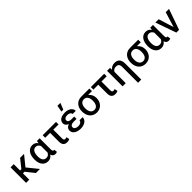

<svg xmlns="http://www.w3.org/2000/svg" viewBox="428 -2601 4625 4625"><g transform="rotate(-45 2740.5 -288.0)"><path d="M178.7 -528.3H70.3V0H178.7V-215.8H233.9L405.8 0H543.5L322.3 -272.9L529.8 -528.3H395L223.1 -313H178.7Z M968.3 -528.3 959 -461.4C957.5 -462.9 956.5 -464.8 955.1 -466.8C924.3 -512.2 878.4 -538.1 816.9 -538.1C684.1 -538.1 610.8 -421.9 610.8 -256.8V-246.6C610.8 -96.7 684.6 10.3 815.9 10.3C877.4 10.3 924.3 -15.1 955.6 -60.1C958 -63.5 960.4 -66.9 962.9 -70.8C964.4 -64.9 966.3 -59.6 968.8 -54.2C987.3 -8.8 1020 10.3 1064.5 10.3C1085.9 10.3 1104.5 8.3 1124.5 -4.9L1113.3 -85C1109.4 -83.5 1105 -82.5 1098.6 -82.5C1077.6 -82.5 1061 -96.7 1061 -153.3V-528.3ZM719.7 -256.8C719.7 -362.8 754.9 -450.7 843.8 -450.7C887.7 -450.7 917 -430.2 939 -397.5C943.8 -390.1 948.2 -381.8 952.6 -373V-152.3C948.2 -143.1 942.9 -134.3 937.5 -126C916.5 -96.2 886.2 -77.1 842.8 -77.1C754.4 -77.1 719.7 -151.4 719.7 -246.6Z M1618.2 -528.3H1164.6V-441.9H1331.1V-145C1331.1 -36.1 1380.4 9.8 1463.9 9.8C1495.6 9.8 1522 6.8 1552.7 -12.2L1534.7 -90.8C1522.5 -84.5 1507.8 -79.1 1488.3 -79.1C1460.4 -79.1 1439.9 -91.8 1439.9 -141.6V-441.9H1618.2Z M2019 -230.5V-309.6H1922.9C1850.1 -309.6 1817.9 -338.9 1817.9 -380.4C1817.9 -418 1850.6 -453.6 1926.3 -453.6C1987.3 -453.6 2036.1 -422.9 2036.1 -379.9H2144.5C2144.5 -477.5 2046.4 -537.6 1929.2 -537.6C1797.4 -537.6 1709 -483.9 1709 -384.3C1709 -348.6 1728.5 -314.9 1763.7 -291C1774.4 -283.7 1786.6 -277.3 1799.8 -272C1782.7 -266.6 1767.6 -259.3 1754.4 -251C1718.8 -227.5 1699.7 -193.4 1699.7 -148.9C1699.7 -49.3 1797.4 9.8 1929.2 9.8C2038.1 9.8 2153.3 -41.5 2153.3 -156.2H2044.9C2044.9 -113.8 1999.5 -74.2 1925.8 -74.2C1851.1 -74.2 1808.1 -110.8 1808.1 -152.3C1808.1 -206.1 1850.6 -230.5 1922.9 -230.5ZM1886.7 -612.8H1951.7L2017.6 -777.8H1916.5Z M2755.9 -528.3H2478C2326.7 -528.3 2238.3 -417 2238.3 -269.5V-258.3C2238.3 -106 2326.7 9.8 2479 9.8C2628.4 9.8 2716.3 -106 2716.3 -239.7V-250.5C2716.3 -325.7 2683.1 -390.6 2630.9 -434.1C2627.9 -436.5 2625 -438.5 2622.6 -440.4H2755.9ZM2346.7 -269.5C2346.7 -338.4 2369.1 -399.4 2418.9 -426.8C2435.5 -436 2455.1 -440.4 2477.5 -440.4H2478C2569.3 -440.4 2606.9 -361.3 2606.9 -269.5V-258.3C2606.9 -159.2 2568.8 -77.6 2479 -77.6C2386.2 -77.6 2346.7 -159.2 2346.7 -258.3Z M3258.8 -528.3H2805.2V-441.9H2971.7V-145C2971.7 -36.1 3021 9.8 3104.5 9.8C3136.2 9.8 3162.6 6.8 3193.4 -12.2L3175.3 -90.8C3163.1 -84.5 3148.4 -79.1 3128.9 -79.1C3101.1 -79.1 3080.6 -91.8 3080.6 -141.6V-441.9H3258.8Z M3457 -528.3H3357.9V0H3466.3V-383.8C3469.7 -390.1 3473.1 -395.5 3477.1 -400.9C3498.5 -432.1 3532.7 -450.7 3581.1 -450.7C3645.5 -450.7 3682.6 -423.3 3682.6 -337.4V202.6H3791.5V-338.4C3791.5 -489.3 3722.7 -538.1 3616.2 -538.1C3552.2 -538.1 3500 -510.7 3464.4 -465.3C3463.9 -464.4 3462.9 -463.4 3462.4 -462.4Z M4418 -528.3H4140.1C3988.8 -528.3 3900.4 -417 3900.4 -269.5V-258.3C3900.4 -106 3988.8 9.8 4141.1 9.8C4290.5 9.8 4378.4 -106 4378.4 -239.7V-250.5C4378.4 -325.7 4345.2 -390.6 4293 -434.1C4290 -436.5 4287.1 -438.5 4284.7 -440.4H4418ZM4008.8 -269.5C4008.8 -338.4 4031.2 -399.4 4081.1 -426.8C4097.7 -436 4117.2 -440.4 4139.6 -440.4H4140.1C4231.4 -440.4 4269 -361.3 4269 -269.5V-258.3C4269 -159.2 4231 -77.6 4141.1 -77.6C4048.3 -77.6 4008.8 -159.2 4008.8 -258.3Z M4828.6 -528.3 4819.3 -461.4C4817.9 -462.9 4816.9 -464.8 4815.4 -466.8C4784.7 -512.2 4738.8 -538.1 4677.2 -538.1C4544.4 -538.1 4471.2 -421.9 4471.2 -256.8V-246.6C4471.2 -96.7 4544.9 10.3 4676.3 10.3C4737.8 10.3 4784.7 -15.1 4815.9 -60.1C4818.4 -63.5 4820.8 -66.9 4823.2 -70.8C4824.7 -64.9 4826.7 -59.6 4829.1 -54.2C4847.7 -8.8 4880.4 10.3 4924.8 10.3C4946.3 10.3 4964.8 8.3 4984.9 -4.9L4973.6 -85C4969.7 -83.5 4965.3 -82.5 4959 -82.5C4938 -82.5 4921.4 -96.7 4921.4 -153.3V-528.3ZM4580.1 -256.8C4580.1 -362.8 4615.2 -450.7 4704.1 -450.7C4748 -450.7 4777.3 -430.2 4799.3 -397.5C4804.2 -390.1 4808.6 -381.8 4813 -373V-152.3C4808.6 -143.1 4803.2 -134.3 4797.9 -126C4776.9 -96.2 4746.6 -77.1 4703.1 -77.1C4614.7 -77.1 4580.1 -151.4 4580.1 -246.6Z M5116.2 -528.3H5003.4L5189.5 0H5282.2L5467.8 -528.3H5356L5236.8 -139.2Z"/></g></svg>

Font: Bert Sans Medium
Style: Regular
Weight: 500
Designer: Christian Robertson (Google), Cristiano Sobral
Foundry: Google, Cristiano Sobral
Version: Version 3.101